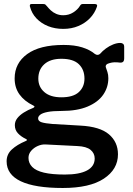

<svg xmlns="http://www.w3.org/2000/svg" viewBox="-20 -762 662 957"><path d="M579 -548Q588 -548 593.5 -543.5Q599 -539 599 -528V-472Q599 -459 593.5 -454Q588 -449 577 -450Q563 -452 550.5 -451.5Q538 -451 528 -448Q502 -442 508 -425Q511 -416 515.5 -403Q520 -390 520 -372Q520 -327 494.5 -290Q469 -253 417 -231Q365 -209 287 -209Q243 -209 217.5 -204Q192 -199 181 -190.5Q170 -182 170 -172Q170 -158 187.5 -152.5Q205 -147 242 -144L380 -136Q478 -131 523 -92.5Q568 -54 568 7Q568 82 497.5 128.5Q427 175 293 175Q154 175 83.5 141.5Q13 108 13 42Q13 7 39 -17Q65 -41 108 -59Q121 -64 108 -70Q85 -81 69.5 -97.5Q54 -114 54 -138Q54 -157 66 -172.5Q78 -188 98.5 -201Q119 -214 145 -224Q150 -226 151.5 -229.5Q153 -233 146 -236Q101 -258 77 -291.5Q53 -325 53 -371Q53 -447 115.5 -492.5Q178 -538 297 -538Q351 -538 389.5 -526Q428 -514 453 -493Q460 -488 467 -488.5Q474 -489 479 -494Q491 -508 508 -520.5Q525 -533 544 -540.5Q563 -548 579 -548ZM286 -277Q345 -277 373 -303Q401 -329 401 -370Q401 -415 373 -442Q345 -469 286 -469Q231 -469 201 -442Q171 -415 171 -370Q171 -329 201 -303Q231 -277 286 -277ZM207 -42Q188 -43 168.5 -34.5Q149 -26 135.5 -10.5Q122 5 122 25Q122 51 140.5 70Q159 89 199 98.5Q239 108 303 108Q376 108 414 87.5Q452 67 452 28Q452 2 431.5 -15Q411 -32 366 -34ZM452 -742Q468 -742 463 -728Q452 -696 428.5 -671.5Q405 -647 371 -632.5Q337 -618 295 -618Q254 -618 220 -631.5Q186 -645 162 -670Q138 -695 129 -730Q128 -734 129.5 -738Q131 -742 137 -742H195Q203 -742 206 -739.5Q209 -737 214 -731Q222 -721 233 -710.5Q244 -700 260 -693Q276 -686 295 -686Q323 -686 345 -700Q367 -714 378 -732Q382 -739 385.5 -740.5Q389 -742 393 -742Z"/></svg>

Font: Libre Franklin Thin SemiBold
Style: Regular
Weight: 600
Version: Version 3.000